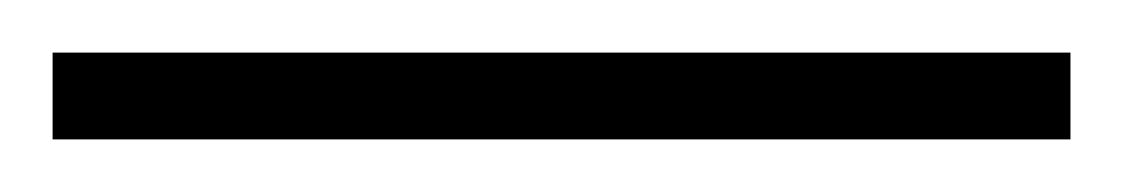

<svg xmlns="http://www.w3.org/2000/svg" viewBox="-22 4 427 73"><path d="M-2 57H385V24H-2Z"/></svg>

Font: Noto Sans Malayalam UI Condensed ExtraLight
Style: Regular
Weight: 200
Width: 3
Designer: Jelle Bosma - Monotype Design Team
Foundry: Monotype Imaging Inc.
Version: Version 2.104